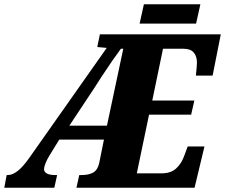

<svg xmlns="http://www.w3.org/2000/svg" viewBox="-49 -874 1048 894"><path d="M-18 -59H-12Q31 -59 86 -137L448 -651L404 -655L416 -714H979L941 -522H863Q868 -567 868 -583Q868 -612 853 -629.5Q838 -647 805 -647H710L660 -406H856L841 -340H645L588 -67H705Q746 -67 771 -89.5Q796 -112 809 -149L825 -192H903L857 0H307L320 -59H332Q365 -59 385.5 -71Q406 -83 413 -115L435 -224H227L182 -151Q169 -130 162.5 -112.5Q156 -95 156 -87Q156 -73 169.5 -66Q183 -59 205 -59H217L204 0H-29ZM449 -289 525 -647H514Q480 -602 424 -517L390 -464L274 -289ZM621 -854H884L864 -764H601Z"/></svg>

Font: Noto Serif NarrowBlack
Style: Italic
Weight: 900
Width: 4
Italic angle: -12°
Designer: Monotype Design Team
Foundry: Monotype Imaging Inc.
Version: Version 1.001